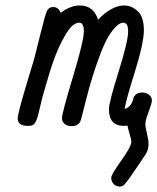

<svg xmlns="http://www.w3.org/2000/svg" viewBox="-20 -456 576 703"><path d="M44.9 -22.9Q44.9 -30.8 51.5 -56.9Q58.1 -83 67.6 -115Q77.1 -147 86.2 -178Q95.2 -209 102.1 -230L107.9 -251Q115.7 -283.2 127.9 -331.1Q145 -400.9 151.6 -415.5Q158.2 -430.2 174.8 -430.2Q193.8 -430.2 202.1 -409.2Q238.3 -436 272 -436Q322.8 -436 338.9 -383.8Q388.7 -435.5 434.1 -436Q461.9 -436 484.4 -415Q506.8 -394 506.8 -345.2Q506.8 -298.3 471.9 -186.8Q437 -75.2 437 -57.1Q451.2 -62 458.5 -72.5Q465.8 -83 467.5 -92.5Q469.2 -102.1 477.1 -109.6Q484.9 -117.2 501 -117.2Q515.1 -117.2 525.6 -109.1Q536.1 -101.1 536.1 -87.9Q536.1 -78.1 524.2 -46.6Q512.2 -15.1 512.2 -1Q512.2 8.8 518.1 33Q523.9 57.1 523.9 71.8Q523.9 90.8 514.4 106.9Q504.9 123 451.2 200.2Q450.2 202.1 446 207Q441.9 211.9 439.9 214.4Q438 216.8 434.6 220.5Q431.2 224.1 426.5 225.6Q421.9 227.1 417 227.1Q402.8 226.1 395 216.6Q387.2 207 387.2 194.8Q387.2 183.6 424.1 131.8Q460.9 80.1 460.9 63Q460.9 55.2 454.6 34.7Q448.2 14.2 446.8 3.9Q444.8 3.9 440.4 4.4Q436 4.9 433.1 4.9Q378.9 4.9 378.9 -56.2Q378.9 -81.1 414.1 -193.1Q449.2 -305.2 449.2 -340.8Q449.2 -373 432.1 -373Q419.9 -373 408.2 -361.8Q375 -333 345.5 -253.4Q315.9 -173.8 296.4 -95.5Q276.9 -17.1 273.9 -11.2Q265.1 5.9 241.2 5.9Q227.1 5.9 217 -2Q207 -9.8 207 -23.9Q207 -42 247.1 -174.6Q287.1 -307.1 287.1 -341.8Q287.1 -372.6 270 -373Q256.8 -373 242.4 -359.6Q228 -346.2 205.6 -303Q183.1 -259.8 162.1 -191.9Q152.3 -158.7 143.1 -127.4Q133.8 -96.2 129.9 -78.1Q126 -60.1 121.6 -43Q117.2 -25.9 114.5 -18.6Q111.8 -11.2 106.9 -4.6Q102.1 2 96.4 3.4Q90.8 4.9 81.1 4.9Q44.9 4.9 44.9 -22.9Z"/></svg>

Font: CMU Typewriter Text
Style: Italic
Weight: 500
Italic angle: -14.04°
Version: Version 0.7.0